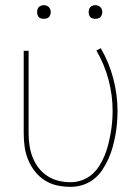

<svg xmlns="http://www.w3.org/2000/svg" viewBox="-20 -717 540 745"><path d="M254 8Q228 8 202 2.5Q176 -3 154 -17Q132 -31 115.5 -52Q99 -73 89 -97.5Q79 -122 75.5 -148Q72 -174 72 -200V-520H91V-200Q91 -176 94.5 -152.5Q98 -129 106.5 -107Q115 -85 129.5 -66Q144 -47 164 -34Q184 -21 207 -15.5Q230 -10 254 -10Q276 -10 297.5 -17.5Q319 -25 336 -39.5Q353 -54 365 -73Q377 -92 385.5 -112.5Q394 -133 399.5 -154.5Q405 -176 409 -198Q413 -220 415 -242.5Q417 -265 417 -287Q417 -348 401 -408Q385 -468 354 -521L371 -530Q403 -475 419.5 -412.5Q436 -350 436 -287Q436 -263 434 -239Q432 -215 427.5 -191Q423 -167 416.5 -144Q410 -121 400 -99Q390 -77 376.5 -57Q363 -37 344 -22Q325 -7 301.5 0.5Q278 8 254 8ZM350 -644Q345 -644 339.5 -645.5Q334 -647 330.5 -650.5Q327 -654 325.5 -659.5Q324 -665 324 -670Q324 -675 325.5 -680.5Q327 -686 330.5 -689.5Q334 -693 339.5 -695Q345 -697 350 -697Q355 -697 360.5 -695Q366 -693 369.5 -689.5Q373 -686 375 -680.5Q377 -675 377 -670Q377 -665 375 -659.5Q373 -654 369.5 -650.5Q366 -647 360.5 -645.5Q355 -644 350 -644ZM150 -644Q145 -644 139.5 -645.5Q134 -647 130.5 -650.5Q127 -654 125.5 -659.5Q124 -665 124 -670Q124 -675 125.5 -680.5Q127 -686 130.5 -689.5Q134 -693 139.5 -695Q145 -697 150 -697Q155 -697 160.5 -695Q166 -693 169.5 -689.5Q173 -686 175 -680.5Q177 -675 177 -670Q177 -665 175 -659.5Q173 -654 169.5 -650.5Q166 -647 160.5 -645.5Q155 -644 150 -644Z"/></svg>

Font: Iosevka Thin
Style: Regular
Weight: 100
Monospace: yes
Designer: Belleve Invis
Foundry: Belleve Invis
Version: Version 32.5.0; ttfautohint (v1.8.4)